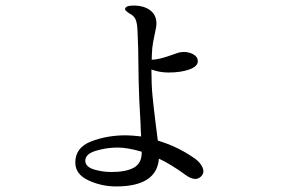

<svg xmlns="http://www.w3.org/2000/svg" viewBox="-20 -638 1040 691"><path d="M712 -21Q712 -11 703 -2.5Q694 6 683 6Q667 6 647 -9Q595 -47 552 -67Q544 33 398 33Q345 33 298 11Q251 -11 251 -53Q251 -107 308 -129Q365 -151 432 -151Q452 -151 488 -147Q486 -175 486 -191Q480 -287 479 -348L478 -414Q478 -459 475 -525Q474 -553 468.5 -567Q463 -581 445 -590Q439 -594 434.5 -598Q430 -602 430 -605Q431 -618 460 -618Q498 -618 520.5 -601Q543 -584 543 -553Q543 -542 537 -516Q530 -484 528 -465Q526 -437 526 -423Q547 -424 568.5 -430.5Q590 -437 618 -447Q629 -451 642 -451Q661 -451 676.5 -442Q692 -433 692 -418Q692 -399 661.5 -388Q631 -377 586 -377Q554 -377 525 -388V-383Q525 -333 529 -291.5Q533 -250 541 -187L548 -132Q618 -111 676 -71Q693 -60 702.5 -46.5Q712 -33 712 -21ZM490 -92Q439 -107 403 -107Q364 -107 325.5 -95.5Q287 -84 287 -60Q287 -38 317 -28.5Q347 -19 382 -19Q433 -19 461.5 -34.5Q490 -50 490 -89Z"/></svg>

Font: Shippori Mincho Medium
Style: Regular
Weight: 500
Designer: FONTDASU
Foundry: FONTDASU / Google Inc. / but / Adobe
Version: Version 3.110; ttfautohint (v1.8.3)